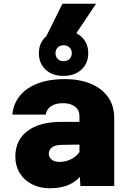

<svg xmlns="http://www.w3.org/2000/svg" viewBox="-20 -995 690 1027"><path d="M410 0 405 -87V-374Q405 -406 381.5 -424.5Q358 -443 317 -443Q277 -443 253 -427Q229 -411 225 -382H46Q52 -441 87 -483.5Q122 -526 183 -549Q244 -572 326 -572Q405 -572 464.5 -547.5Q524 -523 557.5 -476.5Q591 -430 591 -364V0ZM246 12Q193 12 151 -9.5Q109 -31 85.5 -69.5Q62 -108 62 -157Q62 -245 126.5 -294Q191 -343 307 -343H421L420 -222L309 -220Q277 -220 259 -207.5Q241 -195 241 -173Q241 -154 256 -141.5Q271 -129 297 -129Q335 -129 365 -146Q395 -163 413 -193L431 -84Q405 -35 358.5 -11.5Q312 12 246 12ZM319 -589Q260 -589 224 -622.5Q188 -656 188 -710Q188 -765 224.5 -798.5Q261 -832 319 -832Q379 -832 415.5 -798.5Q452 -765 452 -710Q452 -656 415.5 -622.5Q379 -589 319 -589ZM320 -668Q340 -668 352 -680Q364 -692 364 -711Q364 -729 352 -741Q340 -753 320 -753Q301 -753 289 -741Q277 -729 277 -711Q277 -692 288.5 -680Q300 -668 320 -668ZM228 -802 314 -975H494L378 -802Z"/></svg>

Font: Azeret Mono ExtraBold
Style: Regular
Weight: 800
Designer: Martin Vácha
Foundry: Displaay
Version: Version 1.002